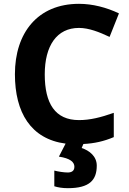

<svg xmlns="http://www.w3.org/2000/svg" viewBox="-20 -744 677 1004"><path d="M486 122C486 73 447 43 407 30L416 9C474 6 523 -5 575 -27V-154C507 -130 451 -116 393 -116C268 -116 214 -203 214 -355C214 -505 277 -598 393 -598C445 -598 500 -576 553 -551L602 -674C537 -705 464 -724 393 -724C177 -724 58 -572 58 -356C58 -156 141 -17 323 7L288 75C348 84 369 104 369 128C369 151 353 158 334 158C314 158 283 153 264 148V230C283 236 306 240 335 240C449 240 486 197 486 122Z"/></svg>

Font: Noto Sans Gunjala Gondi
Style: Bold
Weight: 700
Designer: Ek Type
Foundry: Ek Type
Version: Version 1.004